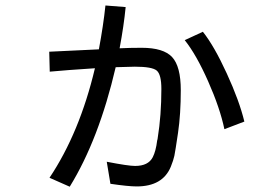

<svg xmlns="http://www.w3.org/2000/svg" viewBox="-20 -622 1040 714"><path d="M163.1 -429.7Q271.5 -434.6 347.7 -438.5Q364.3 -527.3 372.1 -601.6L447.3 -595.7Q440.4 -525.4 424.8 -442.4Q461.9 -444.3 506.8 -444.3Q587.9 -444.3 620.1 -409.7Q652.3 -375 652.3 -286.6Q652.3 -198.2 642.1 -128.4Q631.8 -58.6 628.4 -42.5Q625 -26.4 615.2 -2Q585 71.3 488.3 71.3Q457 71.3 390.6 61.5L377 -20.5Q457 -4.9 482.4 -4.9Q531.2 -4.9 547.9 -37.1Q559.6 -59.6 564.5 -99.6Q566.4 -105.5 566.4 -108.4Q580.1 -193.4 580.1 -291Q580.1 -344.7 563 -359.4Q545.9 -374 481.4 -374Q468.8 -374 410.2 -372.1Q347.7 -103.5 239.3 72.3L164.1 39.1Q276.4 -128.9 333 -368.2Q226.6 -361.3 165 -355.5ZM667 -472.7 734.4 -503.9Q776.4 -451.2 823.2 -349.1Q870.1 -247.1 888.7 -169.9L814.5 -141.6Q797.9 -220.7 753.9 -319.8Q710 -418.9 667 -472.7Z"/></svg>

Font: GenEi M Gothic v2 Regular
Style: Regular
Weight: 400
Version: Version 2.0